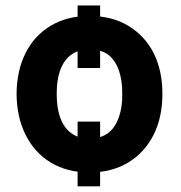

<svg xmlns="http://www.w3.org/2000/svg" viewBox="-20 -610 653 691"><path d="M259.3 -590.3H340.3V-365.2H259.3ZM259.3 -172.4H340.3V60.5H259.3ZM301.8 10.7Q221.7 10.7 162.1 -25.4Q104 -60.5 71.8 -125.5Q40.5 -187.5 39.6 -272.5Q40.5 -356.4 71.8 -418.5Q103 -481.4 162.1 -517.1Q221.2 -552.7 301.8 -552.7Q382.8 -552.7 441.9 -517.1Q501.5 -481 533.2 -418.5Q564.5 -355.5 564.5 -272.5Q564.5 -188.5 533.2 -125.5Q500.5 -61 441.9 -25.4Q382.3 10.7 301.8 10.7ZM301.8 -111.3Q343.8 -111.3 370.6 -132.3Q395 -151.4 408.2 -189.5Q420.9 -225.6 419.9 -272.5Q420.4 -319.8 408.2 -355.5Q395 -393.1 370.6 -412.1Q344.7 -432.1 301.8 -432.1Q260.7 -432.1 234.4 -411.6Q208.5 -391.6 195.8 -355Q184.1 -321.3 184.1 -272.5Q184.1 -223.1 195.8 -189.5Q208.5 -152.3 234.4 -132.3Q261.2 -111.3 301.8 -111.3Z"/></svg>

Font: My Font
Style: Bold
Weight: 500
Designer: Rasmus Andersson
Foundry: rsms
Version: Version 0.001